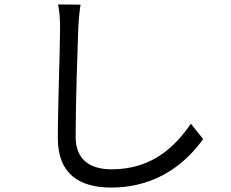

<svg xmlns="http://www.w3.org/2000/svg" viewBox="-20 -797 1040 863"><path d="M241 -777C247 -748 250 -713 250 -677C250 -572 240 -322 240 -175C240 -14 338 46 480 46C698 46 826 -78 893 -172L838 -241C767 -138 664 -36 482 -36C390 -36 320 -74 320 -183C320 -331 328 -565 332 -677C334 -709 337 -744 342 -776Z"/></svg>

Font: Squished Noto Sans CJK JP Regular
Style: Regular
Weight: 400
Designer: Ryoko NISHIZUKA (kana & ideographs); Paul D. Hunt (Latin, Greek & Cyrillic); Wenlong ZHANG (bopomofo); Sandoll Communica
Foundry: Adobe Systems Incorporated
Version: Version 1.004;PS 1.004;hotconv 1.0.82;makeotf.lib2.5.63406